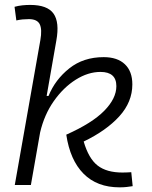

<svg xmlns="http://www.w3.org/2000/svg" viewBox="-20 -763 626 792"><path d="M473.1 9.8Q380.4 9.8 324.7 -46.4Q269 -102.5 253.4 -207.5Q359.9 -254.9 409.9 -305.9Q460 -356.9 460 -407.7Q460 -466.3 394.5 -466.3Q343.3 -466.3 292.5 -434.3Q241.7 -402.3 202.1 -346.2Q162.6 -290 145.5 -216.8L107.4 0H41L146.5 -597.7Q154.3 -642.1 143.8 -663.1Q133.3 -684.1 99.1 -684.1Q86.4 -684.1 73.2 -682.9Q60.1 -681.6 47.4 -678.7L40 -734.9Q55.7 -739.3 72 -741Q88.4 -742.7 104.5 -742.7Q175.3 -742.7 200.7 -707Q226.1 -671.4 212.4 -595.7L172.4 -367.2H180.2Q207.5 -434.6 265.9 -481Q324.2 -527.3 407.7 -527.3Q464.4 -527.3 495.1 -498Q525.9 -468.8 525.9 -415Q525.9 -342.3 472.2 -283.2Q418.5 -224.1 325.2 -179.2Q345.7 -108.9 382.8 -80.1Q419.9 -51.3 484.9 -51.3Q498 -51.3 505.6 -51.8Q513.2 -52.2 521.5 -52.7L527.3 4.9Q515.1 6.8 502.7 8.3Q490.2 9.8 473.1 9.8Z"/></svg>

Font: Cascadia Code Light
Style: Italic
Weight: 300
Italic angle: -10°
Monospace: yes
Designer: Aaron Bell
Foundry: Saja Typeworks
Version: Version 2404.023; ttfautohint (v1.8.4)